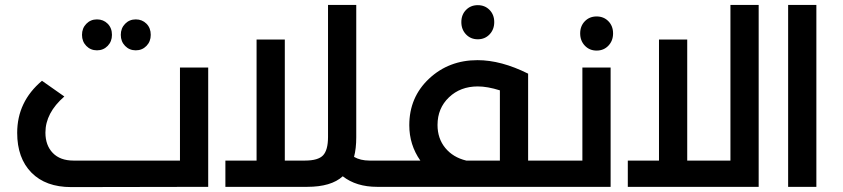

<svg xmlns="http://www.w3.org/2000/svg" viewBox="-20 -761 3435 782"><path d="M436 -619Q436 -592 418.5 -574Q401 -556 375 -556Q349 -556 331.5 -574Q314 -592 314 -619Q314 -646 331.5 -664Q349 -682 375 -682Q401 -682 418.5 -664.5Q436 -647 436 -619ZM594 -619Q594 -592 576.5 -574Q559 -556 533 -556Q507 -556 489.5 -574Q472 -592 472 -619Q472 -646 489.5 -664Q507 -682 533 -682Q559 -682 576.5 -664.5Q594 -647 594 -619ZM713 -486H828V0L270 1Q166 1 108 -58Q50 -117 50 -220Q50 -347 151 -432L242 -368Q165 -301 165 -221Q165 -169 195 -138Q225 -107 279 -107H713Z M1571 -107Q1591 -107 1591 -54Q1591 0 1571 0H1516Q1431 0 1376 -43Q1329 0 1231 0H898V-107H1025V-600H1140V-107H1222Q1276 -107 1296 -128.5Q1316 -150 1316 -203V-741H1431V-202Q1431 -156 1422 -122Q1448 -107 1485 -107Z M1974 -621Q1955 -601 1926 -601Q1897 -601 1878 -621Q1859 -641 1859 -671Q1859 -701 1878 -720.5Q1897 -740 1926 -740Q1955 -740 1974 -720.5Q1993 -701 1993 -671Q1993 -641 1974 -621ZM2246 -107Q2266 -107 2266 -54Q2266 0 2246 0H1571Q1551 0 1551 -54Q1551 -107 1571 -107H1692Q1647 -171 1647 -251Q1647 -365 1727.5 -440.5Q1808 -516 1925 -516Q2021 -516 2131 -461V-107ZM1762 -252Q1762 -197 1793.5 -158.5Q1825 -120 1879 -107H2016V-393Q1965 -409 1926 -409Q1855 -409 1808.5 -364.5Q1762 -320 1762 -252Z M2458 -575Q2439 -555 2410 -555Q2381 -555 2362 -575Q2343 -595 2343 -625Q2343 -655 2362 -674.5Q2381 -694 2410 -694Q2439 -694 2458 -674.5Q2477 -655 2477 -625Q2477 -595 2458 -575ZM2352 -107V-486H2467V0H2246Q2226 0 2226 -54Q2226 -107 2246 -107Z M2955 -741H3070V0H2537V-107H2664V-600H2779V-107H2955Z M3190 0V-741H3305V0Z"/></svg>

Font: Montserrat-Arabic
Style: Regular
Weight: 400
Designer: Mohamed Gaber
Foundry: Kief Type Foundry
Version: Version 5.008;PS 005.008;hotconv 1.0.88;makeotf.lib2.5.64775